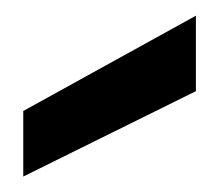

<svg xmlns="http://www.w3.org/2000/svg" viewBox="-20 -816 281 246"><path d="M9.8 -589.8V-673.8L231 -795.9V-699.2Z"/></svg>

Font: PoppinsZ Medium
Style: Regular
Weight: 500
Designer: Ninad Kale (Devanagari), Jonny Pinhorn (Latin)
Foundry: Indian Type Foundry
Version: Version 3.002;FEAKit 1.0